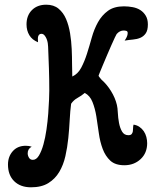

<svg xmlns="http://www.w3.org/2000/svg" viewBox="-20 -704 652 818"><path d="M177 -684Q209 -684 229.5 -667Q250 -650 261.5 -623Q273 -596 278.5 -562.5Q284 -529 285.5 -495Q287 -461 287 -430Q287 -399 288 -378Q312 -389 326 -415.5Q340 -442 350.5 -475Q361 -508 371 -544Q381 -580 397.5 -609.5Q414 -639 440 -658Q466 -677 508 -677Q527 -677 545.5 -673.5Q564 -670 578 -661Q592 -652 601 -637Q610 -622 610 -600Q610 -575 601 -562Q592 -549 578 -543Q564 -537 546.5 -535.5Q529 -534 511 -531Q516 -538 520 -546.5Q524 -555 524 -563Q524 -571 518 -572.5Q512 -574 507 -574Q490 -574 477 -559Q476 -558 469.5 -544.5Q463 -531 454.5 -511.5Q446 -492 436.5 -470Q427 -448 419 -428.5Q411 -409 405.5 -396Q400 -383 400 -382Q400 -379 405 -373.5Q410 -368 412 -365Q435 -345 453 -316Q471 -287 478 -257Q481 -245 482 -223.5Q483 -202 487 -180.5Q491 -159 500 -143.5Q509 -128 527 -128Q537 -128 541 -133Q545 -138 546 -144.5Q547 -151 547 -159Q547 -167 549 -173Q563 -171 574 -163.5Q585 -156 592.5 -145Q600 -134 603.5 -120.5Q607 -107 607 -94Q607 -52 579 -26Q551 0 510 0Q471 0 450 -19.5Q429 -39 417.5 -69.5Q406 -100 401 -137Q396 -174 390.5 -208Q385 -242 374 -269.5Q363 -297 341 -308Q327 -296 310.5 -287Q294 -278 283 -262Q279 -232 277 -193.5Q275 -155 271 -115.5Q267 -76 258.5 -38.5Q250 -1 232.5 28.5Q215 58 186 76Q157 94 112 94Q67 94 40.5 68Q14 42 14 -3Q14 -37 34.5 -60Q55 -83 90 -83Q104 -83 115 -79Q98 -70 98 -51Q98 -41 103.5 -32Q109 -23 120 -23Q135 -23 146 -41.5Q157 -60 165 -88.5Q173 -117 178 -152Q183 -187 185.5 -220Q188 -253 189 -279.5Q190 -306 190 -318Q190 -366 188.5 -412Q187 -458 185 -505Q185 -511 183.5 -520.5Q182 -530 178.5 -538.5Q175 -547 169.5 -553.5Q164 -560 156 -560Q150 -560 146.5 -556Q143 -552 142 -546.5Q141 -541 141.5 -534.5Q142 -528 142 -524Q117 -534 105 -554Q93 -574 93 -600Q93 -638 116 -661Q139 -684 177 -684Z"/></svg>

Font: Gloria
Style: Regular
Weight: 400
Designer: Peter Wiegel
Foundry: Peter Wiegel
Version: Version 1.000